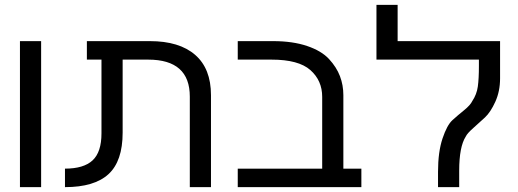

<svg xmlns="http://www.w3.org/2000/svg" viewBox="-20 -769 2130 789"><path d="M62 0V-600H149V0Z M760 -372Q760 -524 589 -524H484V-224Q484 -107 426 -53.5Q368 0 247 0V-76Q324 -76 360.5 -110Q397 -144 397 -221V-524H337V-600H596Q717 -600 782 -543.5Q847 -487 847 -378V0H760Z M1304 -371Q1304 -438 1255.5 -481Q1207 -524 1096 -524H957V-600H1102Q1183 -600 1242 -580Q1301 -560 1332 -526.5Q1363 -493 1377 -456Q1391 -419 1391 -378V-76H1465V0H957V-76H1304Z M2035 -447Q2035 -394 2015.5 -351Q1996 -308 1973 -286.5Q1950 -265 1925 -243Q1900 -221 1894 -208Q1867 -166 1867 -68V0H1780V-63Q1780 -145 1798.5 -200Q1817 -255 1839 -275Q1861 -295 1887 -316Q1913 -337 1921 -354Q1939 -381 1943.5 -413Q1948 -445 1948 -498V-524H1527V-749H1614V-600H2035Z"/></svg>

Font: ColatingCofangSans
Style: Regular
Weight: 400
Foundry: GNU
Version: Version 412.227;June 27, 2022;FontCreator 11.0.0.2412 32-bit